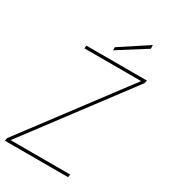

<svg xmlns="http://www.w3.org/2000/svg" viewBox="-220 -992 959 1092"><g transform="rotate(30 259.5 -446.0)"><path d="M-5 0 -1 -19 497 -681H124L127 -700H524L520 -681L22 -19H414L410 0ZM271 -753V-773L452 -892L453 -868Z"/></g></svg>

Font: DM Sans Thin
Style: Italic
Weight: 250
Italic angle: -10°
Designer: Colophon Foundry, Jonny Pinhorn
Foundry: Colophon Foundry
Version: Version 4.004;gftools[0.9.30]